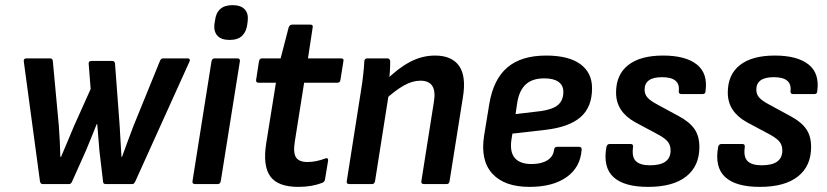

<svg xmlns="http://www.w3.org/2000/svg" viewBox="-20 -720 3234 751"><path d="M146.9 0Q138.3 0 136.3 -11.1L73 -479.9Q71.6 -491.7 83.8 -491.7H175.5Q186 -491.7 186.6 -481.1L210 -230Q212.3 -200.2 213.8 -168.6Q215.4 -137.1 216 -106.3H218.7Q231.7 -136.7 244.2 -166.5Q256.7 -196.2 269 -225.7L334.6 -371.9L326.9 -469.8Q325.9 -481.6 337.3 -481.6H419.5Q428.6 -481.6 429.9 -471.1L448 -228.7Q449.6 -197.9 451.5 -167.7Q453.5 -137.4 455.1 -106.3H457.2Q468.1 -137.4 479.7 -167.8Q491.4 -198.1 502.4 -228.2L605.4 -481.1Q607.4 -486.5 610.6 -489.1Q613.8 -491.7 618.9 -491.7H713.7Q719.4 -491.7 721.6 -488.4Q723.8 -485.2 721.5 -479.9L509.5 -11.1Q507.1 -6.1 504.6 -3Q502.1 0 496.3 0H393.8Q383 0 383 -10.5L369 -129.1Q366.4 -155 364.7 -181.3Q363.1 -207.7 360.4 -234.2H358.1Q347.7 -208.3 337.2 -182Q326.7 -155.7 315.7 -129.8L262.2 -10.5Q258.5 0 249.4 0Z M743.1 0Q731 0 733 -11.8L807.3 -480.5Q809.7 -491.7 819.8 -491.7H907.8Q920 -491.7 918.3 -480.5L843.6 -11.8Q841.3 0 831.8 0ZM878.2 -563.8Q846.1 -563.8 830.9 -579.8Q815.6 -595.9 818.6 -625.2L821 -639.2Q824.1 -668.8 841.2 -684.4Q858.3 -699.9 889.4 -699.9Q921.5 -699.9 936.8 -683.9Q952.1 -667.9 949 -639.2L947.3 -625.2Q943.5 -595.6 926.8 -579.7Q910 -563.8 878.2 -563.8Z M1147 11Q1066.7 11 1037.1 -30.3Q1007.6 -71.6 1021.1 -158.3L1059.3 -396.5H991.6Q980.1 -396.5 981.8 -407.6L993 -480.5Q995.3 -491.7 1005.4 -491.7H1077.7L1108.9 -612.2Q1112.9 -623.7 1122.4 -623.7H1194.1Q1205.9 -623.7 1202.9 -611.9L1184.6 -491.7H1313.4Q1326.2 -491.7 1323.2 -480.5L1311.6 -407.6Q1310.2 -396.5 1300.2 -396.5H1169.6L1133.1 -166Q1126.1 -122.4 1137.9 -104.3Q1149.7 -86.3 1182.7 -86.3Q1200.5 -86.3 1218.2 -90.1Q1235.9 -93.8 1252 -100.1Q1258 -102.5 1261.1 -100.1Q1264.1 -97.8 1263.4 -91.7L1251.2 -17.8Q1250.2 -9 1240 -4.6Q1220.6 2.7 1197.4 6.9Q1174.2 11 1147 11Z M1638.3 0Q1626.7 0 1628.1 -11.1L1677.3 -322.4Q1690.8 -404.4 1624.4 -404.4Q1593.1 -404.4 1559.7 -385.6Q1526.2 -366.9 1481.8 -326.3L1487.2 -403.4Q1535.3 -452.1 1582.9 -477.4Q1630.5 -502.7 1681.5 -502.7Q1747.5 -502.7 1776 -461.8Q1804.4 -420.9 1790.4 -337.9L1738.4 -11.1Q1736.7 0 1727 0ZM1346.4 0Q1334.3 0 1336.3 -11.1L1392.3 -367.1Q1397.3 -396.5 1400.6 -427.4Q1404 -458.4 1405 -479.9Q1405.7 -491.7 1417.4 -491.7H1494.4Q1505.2 -491.7 1506.2 -480.5Q1506.5 -465.1 1504.9 -439.5Q1503.3 -413.9 1500.6 -393.9L1502.1 -361.2L1446.9 -11.1Q1444.5 0 1435.1 0Z M2051.3 11Q1952.4 11 1905.2 -41.4Q1858 -93.8 1873.8 -190.9L1894 -314.4Q1910.3 -410.4 1964.8 -456.5Q2019.2 -502.7 2116.3 -502.7Q2203.8 -502.7 2249.8 -469.3Q2295.8 -435.9 2295.8 -374.8Q2295.8 -300.6 2250.4 -261.5Q2205 -222.5 2113.3 -212.1L1984.2 -197.3L1980.3 -172.7Q1973.6 -125.2 1993.8 -101.8Q2014 -78.4 2059.4 -78.4Q2097.4 -78.4 2120.7 -92.9Q2144.1 -107.3 2147.1 -133.9Q2148.4 -145.7 2158.8 -145.7H2244.7Q2255.8 -145.7 2255.1 -134.6Q2250.3 -65.4 2196.2 -27.2Q2142.2 11 2051.3 11ZM1996.6 -273.7 2095.9 -285.5Q2142 -292.1 2162.8 -309.7Q2183.5 -327.4 2183.5 -360.6Q2183.5 -386.3 2164.5 -399.9Q2145.5 -413.5 2108.6 -413.5Q2062.2 -413.5 2036.5 -389.8Q2010.8 -366.1 2003.2 -318.4Z M2515.2 11Q2420.9 11 2379.4 -27.5Q2337.9 -66.1 2351.9 -144.6Q2354.3 -156.7 2364.3 -156.7H2447.4Q2457.5 -156.7 2456.2 -144.6Q2450.6 -106.5 2467 -90Q2483.4 -73.5 2522.7 -73.5Q2603 -73.5 2603 -131.5Q2603 -150.9 2593.2 -164.1Q2583.5 -177.3 2559 -191.2L2464.3 -242Q2427.1 -262.7 2408.4 -291.4Q2389.7 -320.1 2389.7 -358Q2389.7 -428 2437 -465.3Q2484.3 -502.7 2573.5 -502.7Q2661.8 -502.7 2705.7 -467.7Q2749.5 -432.8 2739.6 -363.2Q2739.3 -352.1 2728.5 -352.1H2644.8Q2634.3 -352.1 2635 -363.2Q2641.8 -418.1 2569.7 -418.1Q2501.3 -418.1 2501.3 -369.3Q2501.3 -351.5 2512.2 -339Q2523 -326.4 2548.8 -312.5L2636.5 -264.9Q2678.3 -242.2 2696.9 -214.6Q2715.6 -186.9 2715.6 -144.8Q2715.6 -70.5 2664.1 -29.8Q2612.7 11 2515.2 11Z M2952.2 11Q2857.9 11 2816.4 -27.5Q2774.9 -66.1 2788.9 -144.6Q2791.3 -156.7 2801.3 -156.7H2884.4Q2894.5 -156.7 2893.2 -144.6Q2887.6 -106.5 2904 -90Q2920.4 -73.5 2959.7 -73.5Q3040 -73.5 3040 -131.5Q3040 -150.9 3030.2 -164.1Q3020.5 -177.3 2996 -191.2L2901.3 -242Q2864.1 -262.7 2845.4 -291.4Q2826.7 -320.1 2826.7 -358Q2826.7 -428 2874 -465.3Q2921.3 -502.7 3010.5 -502.7Q3098.8 -502.7 3142.7 -467.7Q3186.5 -432.8 3176.6 -363.2Q3176.3 -352.1 3165.5 -352.1H3081.8Q3071.3 -352.1 3072 -363.2Q3078.8 -418.1 3006.7 -418.1Q2938.3 -418.1 2938.3 -369.3Q2938.3 -351.5 2949.2 -339Q2960 -326.4 2985.8 -312.5L3073.5 -264.9Q3115.3 -242.2 3133.9 -214.6Q3152.6 -186.9 3152.6 -144.8Q3152.6 -70.5 3101.1 -29.8Q3049.7 11 2952.2 11Z"/></svg>

Font: Sofia Sans Semi Condensed
Style: Italic
Weight: 400
Italic angle: -9°
Designer: Botio Nikoltchev, Ani Petrova
Foundry: lettersoup
Version: Version 4.101